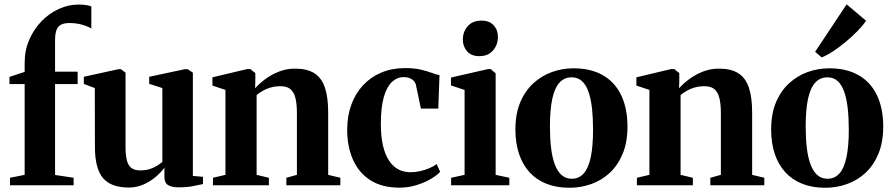

<svg xmlns="http://www.w3.org/2000/svg" viewBox="-20 -853 4109 884"><path d="M26 0V-34.5L93.5 -48V-466H23.5V-499L93.5 -522V-564.5Q93.5 -621.5 114.8 -670.2Q136 -719 171.5 -755.5Q207 -792 251.2 -812Q295.5 -832 341 -832Q364.5 -832 379.2 -829.2Q394 -826.5 400.5 -823.5V-721.5Q385.5 -731.5 358 -739.2Q330.5 -747 300 -747Q277 -747 262.2 -740Q247.5 -733 240.5 -715.8Q233.5 -698.5 233.5 -668V-523H337.5V-466H233.5V-47.5L319 -34.5V0Z M802.5 9.5Q771 9.5 754 -0.8Q737 -11 737 -39V-81Q720 -58 695 -37Q670 -16 639 -2.8Q608 10.5 573.5 10.5Q490.5 10.5 453.8 -33.8Q417 -78 417 -177L416.5 -447.5L366 -466.5V-499.5L525.5 -534.5H536.5L558 -518.5V-178Q558 -139.5 564 -115.2Q570 -91 584.8 -79.8Q599.5 -68.5 625.5 -68.5Q650 -68.5 669 -74.5Q688 -80.5 702.5 -89.5Q717 -98.5 727.5 -107.5V-447.5L667 -467V-499.5L831.5 -534.5H844L868 -518.5V-43L914.5 -39V-5.5Q897 -1.5 868.5 4Q840 9.5 802.5 9.5Z M1018 -48V-439L958 -459V-497L1118 -535H1132.5L1155.5 -516.5V-478L1154.5 -446.5Q1174 -468.5 1202 -489.2Q1230 -510 1264.8 -523.5Q1299.5 -537 1338.5 -537Q1393.5 -537 1427 -516Q1460.5 -495 1475.8 -450.2Q1491 -405.5 1491 -334.5V-48L1547 -34.5V0H1298.5V-34.5L1347 -48V-332.5Q1347 -374 1340.2 -401.5Q1333.5 -429 1317.2 -442.5Q1301 -456 1271.5 -456Q1246.5 -456 1226.5 -450.2Q1206.5 -444.5 1190.5 -435.2Q1174.5 -426 1161.5 -415.5V-48L1218 -34.5V0H960.5V-34.5Z M1819.5 11Q1738.5 11 1685.2 -23.2Q1632 -57.5 1605.2 -117.8Q1578.5 -178 1578.5 -255.5Q1578.5 -319 1597.5 -371Q1616.5 -423 1651.8 -460.8Q1687 -498.5 1736 -519Q1785 -539.5 1845.5 -539.5Q1887.5 -539.5 1917.2 -532.5Q1947 -525.5 1968 -517.5Q1989 -509.5 2003.5 -507L1998 -353H1918L1895.5 -459.5Q1893.5 -471 1885.8 -479.8Q1878 -488.5 1866.2 -493.2Q1854.5 -498 1839 -498Q1808.5 -498 1784.8 -476Q1761 -454 1747.2 -406.5Q1733.5 -359 1733.5 -282.5Q1733.5 -225 1743.2 -183Q1753 -141 1771 -113.8Q1789 -86.5 1814 -73.2Q1839 -60 1869.5 -60Q1891.5 -60 1914 -65Q1936.5 -70 1956.5 -78.5Q1976.5 -87 1990.5 -97.5L2006.5 -62Q1993 -46.5 1964.2 -29.5Q1935.5 -12.5 1898 -0.8Q1860.5 11 1819.5 11Z M2057 0V-34.5L2119 -48V-439L2056.5 -459.5V-496L2227 -535H2239L2262 -515.5V-48L2325 -34.5V0ZM2186 -594.5Q2150 -594.5 2130.5 -616.8Q2111 -639 2111 -670Q2111 -707 2133.5 -732.5Q2156 -758 2196.5 -758H2197.5Q2233.5 -758 2253 -736.5Q2272.5 -715 2272.5 -683.5Q2272.5 -647 2250 -620.8Q2227.5 -594.5 2187 -594.5Z M2353 -257Q2353 -328.5 2375 -381.2Q2397 -434 2435 -469Q2473 -504 2520.8 -521.2Q2568.5 -538.5 2620.5 -538.5Q2701 -538.5 2756.5 -506.2Q2812 -474 2840.5 -413.8Q2869 -353.5 2869 -270Q2869 -198.5 2847 -145.2Q2825 -92 2787.5 -57.2Q2750 -22.5 2702 -5.5Q2654 11.5 2602 11.5Q2542.5 11.5 2496.2 -6.8Q2450 -25 2418.2 -59.8Q2386.5 -94.5 2369.8 -144.2Q2353 -194 2353 -257ZM2612.5 -30Q2645.5 -30 2667.2 -54.2Q2689 -78.5 2699.8 -128.5Q2710.5 -178.5 2710.5 -256Q2710.5 -309 2705.8 -353Q2701 -397 2689.8 -429.5Q2678.5 -462 2659.5 -479.5Q2640.5 -497 2612.5 -497Q2578.5 -497 2556.2 -473Q2534 -449 2523 -399Q2512 -349 2512 -270.5Q2512 -217.5 2517 -173.8Q2522 -130 2533.8 -97.8Q2545.5 -65.5 2564.8 -47.8Q2584 -30 2612.5 -30Z M2970 -48V-439L2910 -459V-497L3070 -535H3084.5L3107.5 -516.5V-478L3106.5 -446.5Q3126 -468.5 3154 -489.2Q3182 -510 3216.8 -523.5Q3251.5 -537 3290.5 -537Q3345.5 -537 3379 -516Q3412.5 -495 3427.8 -450.2Q3443 -405.5 3443 -334.5V-48L3499 -34.5V0H3250.5V-34.5L3299 -48V-332.5Q3299 -374 3292.2 -401.5Q3285.5 -429 3269.2 -442.5Q3253 -456 3223.5 -456Q3198.5 -456 3178.5 -450.2Q3158.5 -444.5 3142.5 -435.2Q3126.5 -426 3113.5 -415.5V-48L3170 -34.5V0H2912.5V-34.5Z M3530.5 -257Q3530.5 -328.5 3552.5 -381.2Q3574.5 -434 3612.5 -469Q3650.5 -504 3698.2 -521.2Q3746 -538.5 3798 -538.5Q3878.5 -538.5 3934 -506.2Q3989.5 -474 4018 -413.8Q4046.5 -353.5 4046.5 -270Q4046.5 -198.5 4024.5 -145.2Q4002.5 -92 3965 -57.2Q3927.5 -22.5 3879.5 -5.5Q3831.5 11.5 3779.5 11.5Q3720 11.5 3673.8 -6.8Q3627.5 -25 3595.8 -59.8Q3564 -94.5 3547.2 -144.2Q3530.5 -194 3530.5 -257ZM3790 -30Q3823 -30 3844.8 -54.2Q3866.5 -78.5 3877.2 -128.5Q3888 -178.5 3888 -256Q3888 -309 3883.2 -353Q3878.5 -397 3867.2 -429.5Q3856 -462 3837 -479.5Q3818 -497 3790 -497Q3756 -497 3733.8 -473Q3711.5 -449 3700.5 -399Q3689.5 -349 3689.5 -270.5Q3689.5 -217.5 3694.5 -173.8Q3699.5 -130 3711.2 -97.8Q3723 -65.5 3742.2 -47.8Q3761.5 -30 3790 -30ZM3763 -589 3733 -614.5 3878 -833 3967.5 -757.5Q3952.5 -735 3927.8 -709.8Q3903 -684.5 3874.2 -660.5Q3845.5 -636.5 3816.8 -617.5Q3788 -598.5 3764 -589Z"/></svg>

Font: Merriweather 96pt
Style: Bold
Weight: 700
Version: Version 2.100